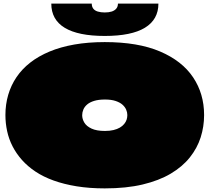

<svg xmlns="http://www.w3.org/2000/svg" viewBox="-20 -1013 1160 1063"><path d="M560 -780Q468 -780 391.5 -766.5Q315 -753 254 -727.5Q193 -702 147.5 -666.5Q102 -631 71.5 -586Q41 -541 25.5 -488Q10 -435 10 -376Q10 -331 19.5 -287Q29 -243 49.5 -203Q70 -163 101.5 -127.5Q133 -92 176.5 -63Q220 -34 277 -13.5Q334 7 404.5 18.5Q475 30 560 30Q679 30 769.5 8.5Q860 -13 925 -51.5Q990 -90 1031 -141.5Q1072 -193 1091 -252.5Q1110 -312 1110 -376Q1110 -494 1049 -585Q988 -676 866 -728Q744 -780 560 -780ZM561 -462Q596 -462 620 -454Q644 -446 658 -433.5Q672 -421 678.5 -406Q685 -391 685 -376Q685 -363 681 -350.5Q677 -338 667.5 -326.5Q658 -315 643.5 -306.5Q629 -298 608.5 -293Q588 -288 561 -288Q515 -288 487 -301Q459 -314 447 -334Q435 -354 435 -375Q435 -391 441.5 -406.5Q448 -422 462.5 -434.5Q477 -447 501.5 -454.5Q526 -462 561 -462ZM264 -993H488Q488 -976 496.5 -965Q505 -954 521.5 -949Q538 -944 560 -944Q582 -944 598 -949Q614 -954 623.5 -965Q633 -976 633 -993H857Q857 -905 782.5 -859.5Q708 -814 560 -814Q413 -814 338.5 -859Q264 -904 264 -993Z"/></svg>

Font: Climate Crisis
Style: Regular
Weight: 400
Version: Version 1.003